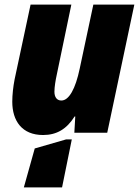

<svg xmlns="http://www.w3.org/2000/svg" viewBox="-20 -573 600 829"><path d="M166 10C225 10 268 -16 302 -70H305L301 0H443L560 -553H383L324 -276C306 -190 278 -139 245 -139C226 -139 215 -153 215 -177C215 -198 220 -227 225 -250L288 -553H112L43 -230C37 -199 33 -164 33 -134C33 -51 75 10 166 10ZM83 236H248L290 29H265L130 68Z"/></svg>

Font: Noto Sans UI SemiCondensed Black
Style: Italic
Weight: 900
Width: 4
Italic angle: -372°
Designer: Monotype Design Team
Foundry: Monotype Imaging Inc.
Version: Version 1.901